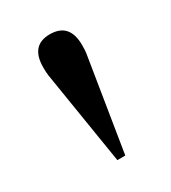

<svg xmlns="http://www.w3.org/2000/svg" viewBox="-90 -765 354 398"><g transform="rotate(-30 87.5 -566.0)"><path d="M41 -661Q41 -714 87 -714Q134 -714 134 -661Q134 -648 133 -642L97 -418H78L42 -642Q41 -649 41 -661Z"/></g></svg>

Font: Khartiya
Style: Bold
Weight: 700
Version: Version 1.0.2